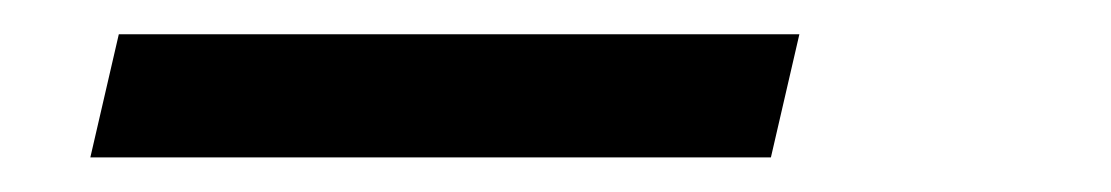

<svg xmlns="http://www.w3.org/2000/svg" viewBox="-20 -20 648 112"><path d="M32.7 71.8 49.3 0H446.3L429.7 71.8Z"/></svg>

Font: HK Grotesk Medium Italic
Style: Regular
Weight: 500
Italic angle: -13°
Designer: Alfredo Marco Pradil and Stefan Peev
Foundry: Hanken Design Co.
Version: Version 1.000;PS 001.000;hotconv 1.0.88;makeotf.lib2.5.64775